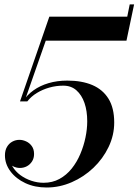

<svg xmlns="http://www.w3.org/2000/svg" viewBox="-20 -824 616 854"><path d="M69 -373 199.5 -750H546L557 -804.5H576.5L542.5 -643H183.5L89 -373ZM187.5 10Q134.5 10 92.8 -9.5Q51 -29 26.5 -61.8Q2 -94.5 2 -133Q2 -155 11 -170.5Q20 -186 34.8 -194Q49.5 -202 66.5 -202Q81 -202 96 -195.2Q111 -188.5 121.2 -174.5Q131.5 -160.5 131.5 -139Q131.5 -120 122.5 -106Q113.5 -92 99.5 -84.5Q85.5 -77 68.5 -77Q52 -77 37 -85Q22 -93 12.5 -106Q3 -119 3 -133H22Q22 -106.5 35.2 -84Q48.5 -61.5 70.5 -45.2Q92.5 -29 119.5 -20Q146.5 -11 174 -11Q213 -11 244.2 -28Q275.5 -45 298.8 -74Q322 -103 337.2 -139Q352.5 -175 360.2 -212.5Q368 -250 368 -284.5Q368 -330.5 355.8 -366Q343.5 -401.5 320 -422.2Q296.5 -443 261.5 -443Q229.5 -443 199.5 -434.5Q169.5 -426 144 -410.5Q118.5 -395 101.5 -373H82Q100 -401.5 129 -422.2Q158 -443 196 -454.2Q234 -465.5 279.5 -465.5Q344 -465.5 390.5 -445.8Q437 -426 462.5 -385Q488 -344 488 -279Q488 -222.5 463 -170.2Q438 -118 395.5 -77.5Q353 -37 299 -13.5Q245 10 187.5 10Z"/></svg>

Font: Bodoni Moda 11pt Medium
Style: Italic
Weight: 500
Italic angle: -13°
Designer: Owen Earl
Foundry: indestructible type
Version: Version 2.004